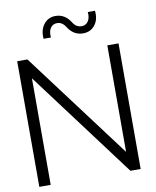

<svg xmlns="http://www.w3.org/2000/svg" viewBox="-102 -1051 919 1129"><g transform="rotate(-10 357.5 -486.5)"><path d="M215.8 -853Q210.9 -904.8 237.1 -939Q263.2 -973.1 307.1 -973.1Q363.3 -973.1 397 -919.9Q417 -886.7 450.2 -887.2Q475.1 -887.2 489 -908.2Q502.9 -929.2 499 -962.9H542Q547.9 -911.1 522 -877.7Q496.1 -844.2 451.2 -844.2Q394 -844.2 360.8 -897Q340.8 -930.2 309.1 -930.2Q283.2 -930.2 269.5 -908.7Q255.9 -887.2 259.8 -853ZM645 -750V0H584L107.9 -636.2V0H40V-750H101.1L578.1 -113.8V-750Z"/></g></svg>

Font: Oakes Grotesk
Style: Light
Weight: 300
Designer: Samuel Oakes
Foundry: Samuel Oakes
Version: Version 1.0 | wf-rip DC20170320